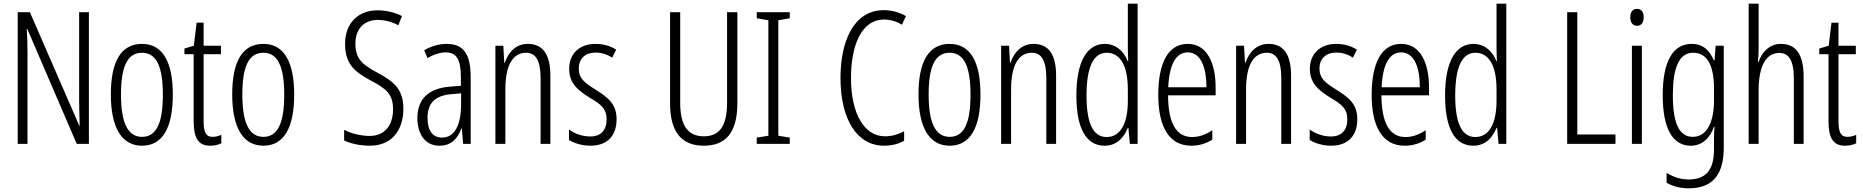

<svg xmlns="http://www.w3.org/2000/svg" viewBox="-20 -780 10099 1041"><path d="M462 0V-714H409V-234C409 -200 411 -150 412 -98H410L142 -714H76V0H129V-493C129 -542 128 -582 125 -623H128L396 0Z M917 -267C917 -443 863 -542 750 -542C635 -542 581 -445 581 -268C581 -91 638 10 750 10C863 10 917 -90 917 -267ZM636 -268C636 -416 669 -494 750 -494C831 -494 863 -413 863 -267C863 -112 828 -38 750 -38C671 -38 636 -117 636 -268Z M1133 -38C1094 -38 1084 -67 1084 -126V-486H1178V-532H1084V-657H1046L1031 -532L980 -517V-486H1030V-123C1030 -35 1053 10 1119 10C1144 10 1163 5 1180 -3V-49C1167 -43 1150 -38 1133 -38Z M1575 -267C1575 -443 1521 -542 1408 -542C1293 -542 1239 -445 1239 -268C1239 -91 1296 10 1408 10C1521 10 1575 -90 1575 -267ZM1294 -268C1294 -416 1327 -494 1408 -494C1489 -494 1521 -413 1521 -267C1521 -112 1486 -38 1408 -38C1329 -38 1294 -117 1294 -268Z M2167 -191C2167 -294 2118 -337 2026 -386C1950 -427 1907 -457 1907 -543C1907 -621 1951 -672 2029 -672C2061 -672 2101 -664 2140 -643L2159 -693C2127 -710 2079 -724 2028 -724C1924 -725 1850 -655 1851 -541C1851 -427 1910 -387 1991 -343C2076 -298 2111 -269 2111 -187C2111 -103 2068 -43 1984 -43C1940 -43 1886 -55 1846 -76V-18C1887 1 1938 10 1986 10C2098 10 2167 -67 2167 -191Z M2402 -542C2360 -542 2317 -530 2280 -507L2298 -465C2336 -487 2369 -496 2396 -496C2455 -496 2479 -459 2479 -358V-315L2418 -310C2306 -301 2243 -245 2243 -140C2243 -61 2279 10 2363 10C2429 10 2462 -31 2482 -84H2484L2491 0H2532V-360C2532 -485 2495 -542 2402 -542ZM2480 -274V-216C2480 -106 2447 -34 2377 -34C2327 -34 2298 -70 2298 -141C2298 -220 2338 -261 2424 -269Z M2842 -542C2776 -542 2736 -496 2717 -440H2714L2709 -532H2666V0H2720V-295C2720 -431 2763 -494 2833 -494C2884 -494 2911 -452 2911 -357V0H2964V-370C2964 -488 2921 -542 2842 -542Z M3323 -134C3323 -218 3275 -252 3209 -294C3146 -333 3118 -357 3118 -408C3118 -463 3154 -495 3209 -495C3242 -495 3274 -485 3299 -467L3321 -511C3289 -531 3251 -542 3209 -542C3118 -542 3066 -485 3066 -407C3066 -327 3114 -290 3181 -248C3241 -213 3269 -189 3269 -133C3269 -74 3238 -40 3180 -40C3137 -40 3094 -56 3065 -78V-21C3091 -5 3132 10 3181 10C3273 10 3323 -44 3323 -134Z M3978 -714H3922V-222C3922 -87 3874 -41 3796 -41C3715 -41 3668 -92 3668 -222V-714H3613V-220C3613 -62 3677 10 3796 10C3907 10 3978 -52 3978 -221Z M4262 0V-34L4200 -44V-670L4262 -681V-714H4083V-681L4146 -670V-44L4083 -34V0Z M4774 -674C4806 -674 4839 -665 4870 -646L4892 -693C4854 -714 4815 -725 4772 -725C4608 -725 4537 -555 4537 -358C4537 -129 4629 10 4773 10C4815 10 4854 0 4882 -17V-68C4856 -54 4821 -41 4778 -41C4665 -41 4594 -165 4594 -357C4594 -521 4644 -674 4774 -674Z M5296 -267C5296 -443 5242 -542 5129 -542C5014 -542 4960 -445 4960 -268C4960 -91 5017 10 5129 10C5242 10 5296 -90 5296 -267ZM5015 -268C5015 -416 5048 -494 5129 -494C5210 -494 5242 -413 5242 -267C5242 -112 5207 -38 5129 -38C5050 -38 5015 -117 5015 -268Z M5584 -542C5518 -542 5478 -496 5459 -440H5456L5451 -532H5408V0H5462V-295C5462 -431 5505 -494 5575 -494C5626 -494 5653 -452 5653 -357V0H5706V-370C5706 -488 5663 -542 5584 -542Z M5969 10C6036 10 6074 -35 6095 -87H6098L6106 0H6148V-760H6095V-520C6095 -498 6096 -476 6097 -449H6094C6075 -499 6032 -542 5970 -542C5872 -542 5816 -444 5816 -262C5816 -85 5868 10 5969 10ZM5980 -37C5904 -37 5871 -117 5871 -262C5871 -413 5907 -494 5980 -494C6055 -494 6095 -422 6095 -295V-233C6095 -109 6054 -37 5980 -37Z M6420 -542C6313 -542 6260 -438 6260 -265C6260 -102 6313 10 6439 10C6482 10 6520 -2 6553 -23V-74C6516 -49 6480 -37 6443 -37C6356 -37 6314 -115 6313 -263H6571V-305C6571 -432 6528 -542 6420 -542ZM6420 -496C6492 -496 6522 -410 6521 -307H6314C6320 -435 6358 -496 6420 -496Z M6858 -542C6792 -542 6752 -496 6733 -440H6730L6725 -532H6682V0H6736V-295C6736 -431 6779 -494 6849 -494C6900 -494 6927 -452 6927 -357V0H6980V-370C6980 -488 6937 -542 6858 -542Z M7339 -134C7339 -218 7291 -252 7225 -294C7162 -333 7134 -357 7134 -408C7134 -463 7170 -495 7225 -495C7258 -495 7290 -485 7315 -467L7337 -511C7305 -531 7267 -542 7225 -542C7134 -542 7082 -485 7082 -407C7082 -327 7130 -290 7197 -248C7257 -213 7285 -189 7285 -133C7285 -74 7254 -40 7196 -40C7153 -40 7110 -56 7081 -78V-21C7107 -5 7148 10 7197 10C7289 10 7339 -44 7339 -134Z M7577 -542C7470 -542 7417 -438 7417 -265C7417 -102 7470 10 7596 10C7639 10 7677 -2 7710 -23V-74C7673 -49 7637 -37 7600 -37C7513 -37 7471 -115 7470 -263H7728V-305C7728 -432 7685 -542 7577 -542ZM7577 -496C7649 -496 7679 -410 7678 -307H7471C7477 -435 7515 -496 7577 -496Z M7968 10C8035 10 8073 -35 8094 -87H8097L8105 0H8147V-760H8094V-520C8094 -498 8095 -476 8096 -449H8093C8074 -499 8031 -542 7969 -542C7871 -542 7815 -444 7815 -262C7815 -85 7867 10 7968 10ZM7979 -37C7903 -37 7870 -117 7870 -262C7870 -413 7906 -494 7979 -494C8054 -494 8094 -422 8094 -295V-233C8094 -109 8053 -37 7979 -37Z M8477 0H8739V-51H8532V-714H8477Z M8856 -732C8831 -732 8819 -713 8819 -686C8819 -659 8832 -640 8856 -640C8879 -640 8892 -658 8892 -686C8892 -713 8881 -732 8856 -732ZM8882 -532H8828V0H8882Z M9152 -542C9048 -542 8995 -443 8995 -264C8995 -81 9050 10 9147 10C9209 10 9251 -31 9273 -93H9276C9273 -57 9273 -28 9273 -2V30C9273 146 9226 193 9135 193C9093 193 9057 181 9016 158V211C9052 231 9090 241 9136 241C9268 241 9326 164 9326 21V-532H9282L9276 -453H9272C9250 -506 9214 -542 9152 -542ZM9160 -494C9240 -494 9273 -419 9273 -300V-233C9273 -125 9238 -38 9158 -38C9086 -38 9050 -108 9050 -264C9050 -407 9081 -494 9160 -494Z M9515 -760H9461V0H9515V-289C9515 -430 9560 -493 9627 -493C9677 -493 9706 -455 9706 -354V0H9759V-365C9759 -482 9719 -542 9636 -542C9572 -542 9533 -496 9515 -445H9511C9514 -468 9515 -489 9515 -519Z M9997 -38C9958 -38 9948 -67 9948 -126V-486H10042V-532H9948V-657H9910L9895 -532L9844 -517V-486H9894V-123C9894 -35 9917 10 9983 10C10008 10 10027 5 10044 -3V-49C10031 -43 10014 -38 9997 -38Z"/></svg>

Font: Noto Sans UI Condensed Light
Style: Regular
Weight: 300
Width: 3
Designer: Monotype Design Team
Foundry: Monotype Imaging Inc.
Version: Version 1.901